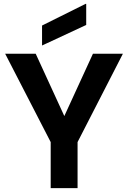

<svg xmlns="http://www.w3.org/2000/svg" viewBox="-20 -980 667 1000"><path d="M244 0V-240L7 -700H166L318 -369H312L464 -700H620L384 -240V0ZM199 -743V-847L426 -960H429V-850Z"/></svg>

Font: DM Sans 9pt 36pt ExtraBold
Style: Regular
Weight: 800
Version: Version 4.004;gftools[0.9.30]